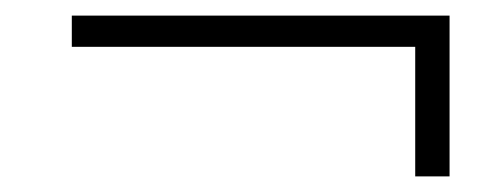

<svg xmlns="http://www.w3.org/2000/svg" viewBox="-20 -466 620 246"><path d="M72 -406H512V-240H556V-406V-446H72Z"/></svg>

Font: Old Standard
Style: Italic
Weight: 400
Italic angle: -15.2°
Designer: Alexey Kryukov <alexios@thessalonica.org.ru>
Version: Version 2.0